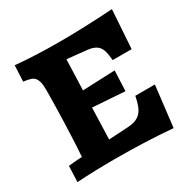

<svg xmlns="http://www.w3.org/2000/svg" viewBox="-155 -832 986 992"><g transform="rotate(-30 338.0 -336.0)"><path d="M403.8 -112.8Q432.6 -114.7 451.7 -122.8Q470.7 -130.9 483.2 -145.5Q495.6 -160.2 503.4 -181.9Q511.2 -203.6 517.1 -233.9H633.8L605 9.8Q524.9 2.9 437.3 -0.5Q349.6 -3.9 256.8 -3.9Q228 -3.9 200.9 -3.4Q173.8 -2.9 146.7 -2.2Q119.6 -1.5 92 -0.2Q64.5 1 35.2 2.9L39.1 -91.8Q53.7 -93.3 68.4 -94.7Q81.1 -95.7 95 -96.9Q108.9 -98.1 120.1 -98.1Q122.1 -121.6 123.8 -154.1Q125.5 -186.5 127 -223.4Q128.4 -260.3 129.9 -299.1Q131.3 -337.9 132.1 -374Q132.8 -410.2 133.3 -441.4Q133.8 -472.7 133.8 -494.1Q133.8 -521 129.4 -537.6Q125 -554.2 116.9 -563.7Q108.9 -573.2 97.2 -577.4Q85.4 -581.5 70.8 -584L51.8 -586.9L56.2 -682.1Q86.4 -679.2 116.9 -677.2Q147.5 -675.3 179.7 -673.8Q211.9 -672.4 246.8 -671.6Q281.7 -670.9 320.8 -670.9Q394 -670.9 472.4 -673.8Q550.8 -676.8 636.2 -682.1L621.1 -452.1H507.8L504.9 -479Q502.4 -497.6 497.6 -512.2Q492.7 -526.9 483.2 -537.4Q473.6 -547.9 459 -554.2Q444.3 -560.5 422.9 -563L303.2 -575.2L296.9 -393.1L490.2 -400.9L484.9 -279.8L293 -293L287.1 -106Z"/></g></svg>

Font: Simonetta
Style: Black
Weight: 900
Designer: Gayaneh Bagdasaryan
Foundry: Brownfox
Version: Version 1.002